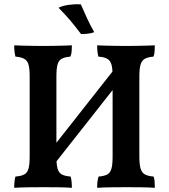

<svg xmlns="http://www.w3.org/2000/svg" viewBox="-20 -896 809 919"><path d="M197 -56 166 -106 562 -609 597 -564ZM48 3Q48 -12 49.5 -26.5Q51 -41 54 -51Q81 -53 96 -61Q111 -69 116.5 -89Q122 -109 122 -146V-530Q122 -568 116.5 -587Q111 -606 96 -614.5Q81 -623 54 -625Q51 -635 49.5 -649.5Q48 -664 48 -679Q66 -678 90 -677.5Q114 -677 139.5 -676.5Q165 -676 187 -676Q210 -676 234 -676.5Q258 -677 281 -677.5Q304 -678 324 -679Q324 -664 323 -650.5Q322 -637 317 -625Q291 -623 276 -615Q261 -607 255.5 -587.5Q250 -568 250 -530V-146Q250 -109 255.5 -89Q261 -69 276 -61Q291 -53 318 -51Q321 -42 322.5 -27.5Q324 -13 324 3Q296 1 261.5 0.5Q227 0 191 0Q154 0 115.5 0.5Q77 1 48 3ZM445 3Q445 -12 446.5 -26.5Q448 -41 452 -51Q479 -53 493.5 -61Q508 -69 513.5 -89Q519 -109 519 -146V-530Q519 -568 513.5 -587Q508 -606 493.5 -614.5Q479 -623 451 -625Q448 -635 446.5 -649.5Q445 -664 445 -679Q463 -678 487 -677.5Q511 -677 537 -676.5Q563 -676 585 -676Q607 -676 631 -676.5Q655 -677 678 -677.5Q701 -678 721 -679Q721 -664 720 -650.5Q719 -637 715 -625Q689 -623 674 -615Q659 -607 653 -587.5Q647 -568 647 -530V-146Q647 -109 653 -89Q659 -69 674 -61Q689 -53 715 -51Q719 -42 720 -27.5Q721 -13 721 3Q694 1 659 0.5Q624 0 588 0Q552 0 513 0.5Q474 1 445 3ZM368 -733Q341 -769 315 -799.5Q289 -830 260 -859Q281 -869 310.5 -873Q340 -877 367 -875Q380 -845 396 -810Q412 -775 431 -742Q418 -737 402.5 -735Q387 -733 368 -733Z"/></svg>

Font: Vollkorn SemiBold
Style: Regular
Weight: 600
Designer: Friedrich Althausen
Foundry: Friedrich Althausen
Version: Version 5.000